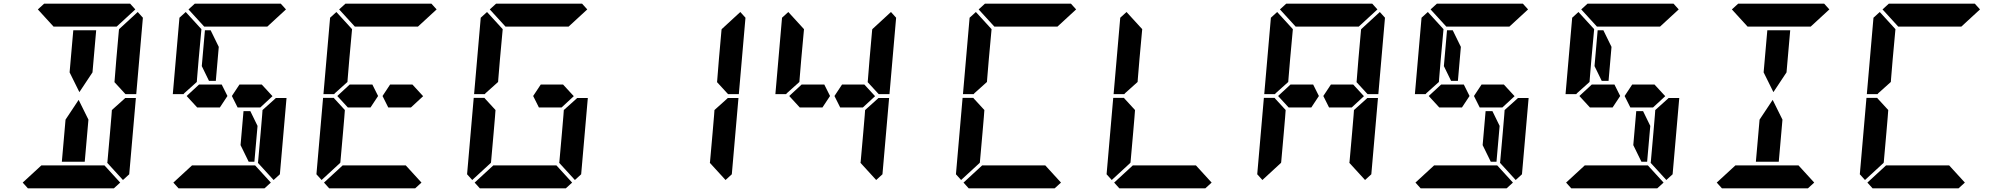

<svg xmlns="http://www.w3.org/2000/svg" viewBox="-20 -1020 10848 1040"><path d="M654 -485 658 -489H716L680 -76L646 -45L561 -138L562 -144L576 -302L584 -396L586 -424ZM726 -955 754 -924 718 -510H660L656 -514L600 -575L601 -586L610 -698L624 -856L625 -862ZM366 -731 377 -856H501L490 -731L481 -628L410 -521L357 -628ZM631 -31 597 0H426H302H131L103 -31L204 -124H229H313H437H521H546ZM185 -969 219 -1000H390H514H685L713 -969L612 -876H587H503H379H295H276H270ZM450 -269 439 -144H315L326 -269L335 -372L406 -479L459 -372Z M978 -515 974 -510H916L952 -924L986 -955L1071 -862L1056 -698L1047 -590L1046 -576ZM1398 -562 1456 -499 1390 -438H1362H1326H1267L1236 -500L1277 -562H1336H1373ZM1470 -485 1474 -489H1532L1496 -76L1462 -45L1377 -138L1378 -144L1392 -302L1400 -396L1402 -424ZM1375 -338 1358 -144H1327L1283 -234L1299 -418H1336ZM1447 -31 1413 0H1242H1118H947L919 -31L1020 -124H1045H1129H1253H1337H1362ZM1001 -969 1035 -1000H1206H1330H1501L1529 -969L1428 -876H1403H1319H1195H1111H1092H1086ZM1181 -562 1212 -500 1171 -438H1112H1075H1048L991 -500L1058 -562H1085H1122ZM1073 -662 1090 -856H1121L1165 -766L1149 -582H1112Z M1794 -515 1790 -510H1732L1768 -924L1802 -955L1887 -862L1872 -698L1863 -590L1862 -576ZM2214 -562 2272 -499 2206 -438H2178H2142H2083L2052 -500L2093 -562H2152H2189ZM1824 -144 1823 -138 1722 -45 1694 -76 1730 -490H1788L1792 -485L1848 -424L1845 -384L1838 -302ZM2263 -31 2229 0H2058H1934H1763L1735 -31L1836 -124H1861H1945H2069H2153H2178ZM1817 -969 1851 -1000H2022H2146H2317L2345 -969L2244 -876H2219H2135H2011H1927H1908H1902ZM1997 -562 2028 -500 1987 -438H1928H1891H1864L1807 -500L1874 -562H1901H1938Z M2610 -515 2606 -510H2548L2584 -924L2618 -955L2703 -862L2688 -698L2679 -590L2678 -576ZM3030 -562 3088 -499 3022 -438H2994H2958H2899L2868 -500L2909 -562H2968H3005ZM2640 -144 2639 -138 2538 -45 2510 -76 2546 -490H2604L2608 -485L2664 -424L2661 -384L2654 -302ZM3102 -485 3106 -489H3164L3128 -76L3094 -45L3009 -138L3010 -144L3024 -302L3032 -396L3034 -424ZM3079 -31 3045 0H2874H2750H2579L2551 -31L2652 -124H2677H2761H2885H2969H2994ZM2633 -969 2667 -1000H2838H2962H3133L3161 -969L3060 -876H3035H2951H2827H2743H2724H2718Z M3918 -485 3922 -489H3980L3944 -76L3910 -45L3825 -138L3826 -144L3840 -302L3848 -396L3850 -424ZM3990 -955 4018 -924 3982 -510H3924L3920 -514L3864 -575L3865 -586L3874 -698L3888 -856L3889 -862Z M4242 -515 4238 -510H4180L4216 -924L4250 -955L4335 -862L4320 -698L4311 -590L4310 -576ZM4662 -562 4720 -499 4654 -438H4626H4590H4531L4500 -500L4541 -562H4600H4637ZM4734 -485 4738 -489H4796L4760 -76L4726 -45L4641 -138L4642 -144L4656 -302L4664 -396L4666 -424ZM4806 -955 4834 -924 4798 -510H4740L4736 -514L4680 -575L4681 -586L4690 -698L4704 -856L4705 -862ZM4445 -562 4476 -500 4435 -438H4376H4339H4312L4255 -500L4322 -562H4349H4386Z M5258 -515 5254 -510H5196L5232 -924L5266 -955L5351 -862L5336 -698L5327 -590L5326 -576ZM5288 -144 5287 -138 5186 -45 5158 -76 5194 -490H5252L5256 -485L5312 -424L5309 -384L5302 -302ZM5727 -31 5693 0H5522H5398H5227L5199 -31L5300 -124H5325H5409H5533H5617H5642ZM5281 -969 5315 -1000H5486H5610H5781L5809 -969L5708 -876H5683H5599H5475H5391H5372H5366Z M6074 -515 6070 -510H6012L6048 -924L6082 -955L6167 -862L6152 -698L6143 -590L6142 -576ZM6104 -144 6103 -138 6002 -45 5974 -76 6010 -490H6068L6072 -485L6128 -424L6125 -384L6118 -302ZM6543 -31 6509 0H6338H6214H6043L6015 -31L6116 -124H6141H6225H6349H6433H6458Z M6890 -515 6886 -510H6828L6864 -924L6898 -955L6983 -862L6968 -698L6959 -590L6958 -576ZM7310 -562 7368 -499 7302 -438H7274H7238H7179L7148 -500L7189 -562H7248H7285ZM6920 -144 6919 -138 6818 -45 6790 -76 6826 -490H6884L6888 -485L6944 -424L6941 -384L6934 -302ZM7382 -485 7386 -489H7444L7408 -76L7374 -45L7289 -138L7290 -144L7304 -302L7312 -396L7314 -424ZM7454 -955 7482 -924 7446 -510H7388L7384 -514L7328 -575L7329 -586L7338 -698L7352 -856L7353 -862ZM6913 -969 6947 -1000H7118H7242H7413L7441 -969L7340 -876H7315H7231H7107H7023H7004H6998ZM7093 -562 7124 -500 7083 -438H7024H6987H6960L6903 -500L6970 -562H6997H7034Z M7706 -515 7702 -510H7644L7680 -924L7714 -955L7799 -862L7784 -698L7775 -590L7774 -576ZM8126 -562 8184 -499 8118 -438H8090H8054H7995L7964 -500L8005 -562H8064H8101ZM8198 -485 8202 -489H8260L8224 -76L8190 -45L8105 -138L8106 -144L8120 -302L8128 -396L8130 -424ZM8103 -338 8086 -144H8055L8011 -234L8027 -418H8064ZM8175 -31 8141 0H7970H7846H7675L7647 -31L7748 -124H7773H7857H7981H8065H8090ZM7729 -969 7763 -1000H7934H8058H8229L8257 -969L8156 -876H8131H8047H7923H7839H7820H7814ZM7909 -562 7940 -500 7899 -438H7840H7803H7776L7719 -500L7786 -562H7813H7850ZM7801 -662 7818 -856H7849L7893 -766L7877 -582H7840Z M8522 -515 8518 -510H8460L8496 -924L8530 -955L8615 -862L8600 -698L8591 -590L8590 -576ZM8942 -562 9000 -499 8934 -438H8906H8870H8811L8780 -500L8821 -562H8880H8917ZM9014 -485 9018 -489H9076L9040 -76L9006 -45L8921 -138L8922 -144L8936 -302L8944 -396L8946 -424ZM8919 -338 8902 -144H8871L8827 -234L8843 -418H8880ZM8991 -31 8957 0H8786H8662H8491L8463 -31L8564 -124H8589H8673H8797H8881H8906ZM8545 -969 8579 -1000H8750H8874H9045L9073 -969L8972 -876H8947H8863H8739H8655H8636H8630ZM8725 -562 8756 -500 8715 -438H8656H8619H8592L8535 -500L8602 -562H8629H8666ZM8617 -662 8634 -856H8665L8709 -766L8693 -582H8656Z M9542 -731 9553 -856H9677L9666 -731L9657 -628L9586 -521L9533 -628ZM9807 -31 9773 0H9602H9478H9307L9279 -31L9380 -124H9405H9489H9613H9697H9722ZM9361 -969 9395 -1000H9566H9690H9861L9889 -969L9788 -876H9763H9679H9555H9471H9452H9446ZM9626 -269 9615 -144H9491L9502 -269L9511 -372L9582 -479L9635 -372Z M10154 -515 10150 -510H10092L10128 -924L10162 -955L10247 -862L10232 -698L10223 -590L10222 -576ZM10184 -144 10183 -138 10082 -45 10054 -76 10090 -490H10148L10152 -485L10208 -424L10205 -384L10198 -302ZM10623 -31 10589 0H10418H10294H10123L10095 -31L10196 -124H10221H10305H10429H10513H10538ZM10177 -969 10211 -1000H10382H10506H10677L10705 -969L10604 -876H10579H10495H10371H10287H10268H10262Z"/></svg>

Font: DSEG14 Classic
Style: Bold Italic
Weight: 700
Italic angle: -5°
Designer: Keshikan(Twitter:@keshinomi_88pro)
Version: Version 0.46